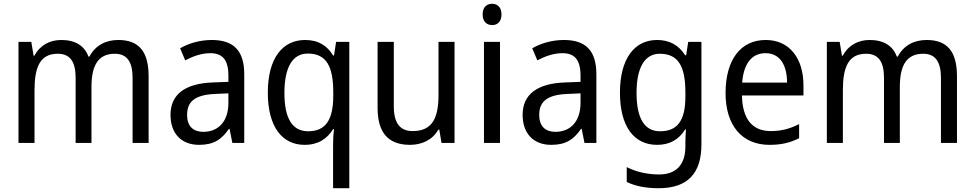

<svg xmlns="http://www.w3.org/2000/svg" viewBox="-20 -824 5168 1018"><path d="M607 -612C541 -612 486 -584 454 -524H449C428 -581 380 -612 305 -612C245 -612 192 -585 163 -529H158L146 -602H78V-66H163V-345C163 -466 191 -539 286 -539C350 -539 381 -499 381 -412V-66H465V-362C465 -477 500 -539 589 -539C652 -539 683 -498 683 -411V-66H768V-419C768 -553 715 -612 607 -612Z M1103 -612C1039 -612 980 -594 935 -568L962 -504C1004 -526 1048 -542 1095 -542C1158 -542 1191 -509 1191 -423V-390L1111 -387C959 -382 884 -322 884 -215C884 -115 943 -56 1035 -56C1112 -56 1154 -83 1194 -141H1197L1212 -66H1275V-430C1275 -552 1222 -612 1103 -612ZM1123 -326 1191 -329V-279C1191 -177 1135 -125 1058 -125C1006 -125 972 -153 972 -215C972 -284 1012 -322 1123 -326Z M1746 -52V174H1832V-602H1762L1751 -530H1746C1716 -580 1670 -612 1598 -612C1479 -612 1400 -517 1400 -333C1400 -150 1477 -56 1595 -56C1668 -56 1715 -89 1746 -139H1751C1747 -110 1746 -76 1746 -52ZM1614 -128C1528 -128 1488 -199 1488 -331C1488 -462 1528 -540 1612 -540C1711 -540 1747 -472 1747 -333V-313C1746 -189 1707 -128 1614 -128Z M2390 -602H2305V-321C2305 -195 2270 -129 2168 -129C2100 -129 2068 -172 2068 -261V-602H1982V-252C1982 -122 2037 -56 2154 -56C2216 -56 2274 -82 2304 -137H2309L2321 -66H2390Z M2590 -804C2560 -804 2539 -786 2539 -747C2539 -710 2560 -691 2590 -691C2618 -691 2639 -710 2639 -747C2639 -785 2618 -804 2590 -804ZM2631 -602H2546V-66H2631Z M2970 -612C2906 -612 2847 -594 2802 -568L2829 -504C2871 -526 2915 -542 2962 -542C3025 -542 3058 -509 3058 -423V-390L2978 -387C2826 -382 2751 -322 2751 -215C2751 -115 2810 -56 2902 -56C2979 -56 3021 -83 3061 -141H3064L3079 -66H3142V-430C3142 -552 3089 -612 2970 -612ZM2990 -326 3058 -329V-279C3058 -177 3002 -125 2925 -125C2873 -125 2839 -153 2839 -215C2839 -284 2879 -322 2990 -326Z M3464 -612C3341 -612 3267 -509 3267 -333C3267 -155 3340 -56 3464 -56C3530 -56 3579 -83 3613 -138H3617C3615 -119 3614 -84 3614 -66V-47C3614 51 3563 101 3475 101C3411 101 3352 87 3303 62V141C3350 163 3405 174 3472 174C3628 174 3699 93 3699 -58V-602H3629L3618 -531H3613C3577 -587 3527 -612 3464 -612ZM3478 -539C3572 -539 3614 -479 3614 -334V-312C3614 -185 3572 -128 3480 -128C3397 -128 3355 -196 3355 -332C3355 -465 3398 -539 3478 -539Z M4040 -612C3908 -612 3827 -509 3827 -330C3827 -160 3913 -56 4060 -56C4123 -56 4168 -67 4217 -91V-166C4167 -141 4123 -129 4066 -129C3969 -129 3916 -193 3914 -318H4240V-372C4240 -513 4167 -612 4040 -612ZM4039 -542C4118 -542 4153 -475 4153 -386H3915C3923 -487 3966 -542 4039 -542Z M4893 -612C4827 -612 4772 -584 4740 -524H4735C4714 -581 4666 -612 4591 -612C4531 -612 4478 -585 4449 -529H4444L4432 -602H4364V-66H4449V-345C4449 -466 4477 -539 4572 -539C4636 -539 4667 -499 4667 -412V-66H4751V-362C4751 -477 4786 -539 4875 -539C4938 -539 4969 -498 4969 -411V-66H5054V-419C5054 -553 5001 -612 4893 -612Z"/></svg>

Font: Noto Sans Malayalam UI SemiCondensed
Style: Regular
Weight: 400
Width: 4
Designer: Jelle Bosma - Monotype Design Team
Foundry: Monotype Imaging Inc.
Version: Version 2.104